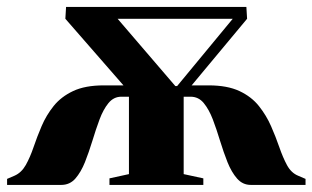

<svg xmlns="http://www.w3.org/2000/svg" viewBox="-44 -522 882 542"><path d="M-24 0V-17L-3 -26Q16.5 -34.5 28.8 -56.2Q41 -78 50.8 -106.8Q60.5 -135.5 73.5 -166Q86.5 -196.5 107.5 -222.8Q128.5 -249 162.5 -265Q196.5 -281 249 -281H304.5L140.5 -469L142.5 -502.5H651.5L653.5 -469L497 -281H545Q597.5 -281 631.8 -265Q666 -249 687 -222.5Q708 -196 721.2 -165.8Q734.5 -135.5 744.5 -106.5Q754.5 -77.5 766.2 -55.8Q778 -34 797.5 -26L818.5 -17V0H664Q641 0 625.2 -18Q609.5 -36 598.2 -64.2Q587 -92.5 577.2 -124.5Q567.5 -156.5 556.8 -184.8Q546 -213 531.2 -231Q516.5 -249 494 -249H474.5V-30.5L530 -18.5V0H265V-18.5L320 -30.5V-249H298.5Q277 -249 262.2 -231Q247.5 -213 237 -184.8Q226.5 -156.5 216.8 -124.5Q207 -92.5 195.8 -64.2Q184.5 -36 168.8 -18Q153 0 129 0ZM451 -279H456L613 -469H288Z"/></svg>

Font: Merriweather 144pt ExtraBold
Style: Regular
Weight: 800
Version: Version 2.100